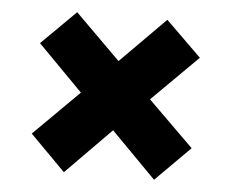

<svg xmlns="http://www.w3.org/2000/svg" viewBox="-42 -639 714 592"><g transform="rotate(5 315.0 -343.0)"><path d="M176 -95 67 -205 207 -344 68 -485 174 -590 314 -451 453 -591 563 -483 421 -342 562 -203 455 -96 316 -237Z"/></g></svg>

Font: Overpass Black
Style: Regular
Weight: 900
Designer: Delve Withrington, Dave Bailey, Thomas Jockin
Foundry: Delve Fonts LLC
Version: Version 4.000; ttfautohint (v1.8.3)